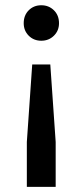

<svg xmlns="http://www.w3.org/2000/svg" viewBox="-20 -605 323 749"><path d="M105.7 -353.6H176.2L197.2 -51.1V124H84.7V-51.1ZM141.1 -584.5Q170.4 -584.5 190.3 -564.9Q210.2 -545.3 210.2 -514.4Q210.2 -485.4 190.3 -465.7Q170.4 -446.1 141.1 -446.1Q111.7 -446.1 92.1 -465.7Q72.5 -485.4 72.5 -514.4Q72.5 -545.3 92.1 -564.9Q111.7 -584.5 141.1 -584.5Z"/></svg>

Font: REM Medium
Style: Regular
Weight: 500
Designer: Octavio Pardo
Foundry: Ashler Design
Version: Version 1.005;gftools[0.9.28]